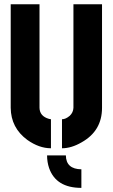

<svg xmlns="http://www.w3.org/2000/svg" viewBox="-20 -704 540 918"><path d="M369.1 194.3Q248 194.3 214.8 99.6Q205.1 71.3 205.1 39.1H294.9Q295.9 104.5 369.1 105.5ZM31.2 -188.5V-683.6H168.9V-188.5Q169.9 -148.4 213.9 -135.7Q220.7 -133.8 223.6 -133.8V4.9Q167 4.9 110.4 -35.2Q32.2 -92.8 31.2 -188.5ZM276.4 4.9V-133.8Q293.9 -133.8 313.5 -150.4Q330.1 -166 331.1 -188.5V-683.6H467.8V-188.5Q467.8 -78.1 370.1 -23.4Q321.3 4.9 276.4 4.9Z"/></svg>

Font: Post No Bills Jaffna ExtraBold
Style: Regular
Weight: 800
Designer: Kosala Senevirathne, Siva Puranthara, Lasantha Premarathna, Tharique Azeez
Foundry: Mooniak
Version: Version 1.220 ; ttfautohint (v1.6)